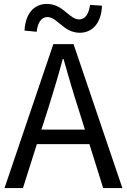

<svg xmlns="http://www.w3.org/2000/svg" viewBox="-20 -959 647 979"><path d="M227 -410C253 -493 277 -572 300 -658H304C328 -573 351 -493 378 -410L413 -298H191ZM3 0H97L168 -224H436L506 0H604L355 -734H252ZM387 -792C453 -792 497 -844 500 -930L439 -934C433 -886 413 -860 384 -860C332 -860 303 -939 219 -939C152 -939 109 -887 105 -803L167 -797C172 -846 193 -872 221 -872C274 -872 303 -792 387 -792Z"/></svg>

Font: Microsoft YaHei
Style: Regular
Weight: 400
Designer: Ryoko NISHIZUKA 西塚涼子 (kana, bopomofo & ideographs); Paul D. Hunt (Latin, Greek & Cyrillic); Sandoll Communications 산돌커뮤니
Foundry: Adobe
Version: Version 2.001;hotconv 1.0.111;makeotfexe 2.5.65597